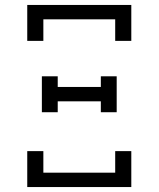

<svg xmlns="http://www.w3.org/2000/svg" viewBox="-20 -755 640 775"><path d="M90 -590V-735H510V-590H445V-677H155V-590ZM149 -302V-447H213V-404H387V-447H451V-302H387V-346H213V-302ZM90 0V-145H155V-58H445V-145H510V0Z"/></svg>

Font: Iosevka Curly Slab LtEx
Style: Regular
Weight: 300
Width: 7
Monospace: yes
Designer: Belleve Invis
Foundry: Belleve Invis
Version: Version 11.1.0; ttfautohint (v1.8.3)